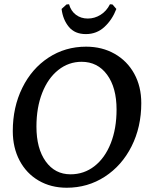

<svg xmlns="http://www.w3.org/2000/svg" viewBox="-20 -869 699 901"><path d="M40 -254Q40 -366 84.5 -456.5Q129 -547 207.5 -598.5Q286 -650 384 -650Q459 -650 518 -616.5Q577 -583 610 -523Q643 -463 643 -385Q643 -273 597.5 -182.5Q552 -92 472 -40Q392 12 293 12Q219 12 161.5 -21.5Q104 -55 72 -115.5Q40 -176 40 -254ZM527 -355Q527 -458 482.5 -518.5Q438 -579 363 -579Q302 -579 253.5 -540.5Q205 -502 178 -433Q151 -364 151 -275Q151 -172 194.5 -111.5Q238 -51 311 -51Q374 -51 423 -89Q472 -127 499.5 -196Q527 -265 527 -355ZM496 -849 508 -848 526 -827Q507 -777 470.5 -743Q434 -709 383 -709Q331 -709 303 -743Q275 -777 269 -827L292 -848L304 -849Q313 -817 336.5 -799.5Q360 -782 392 -782Q424 -782 452 -799.5Q480 -817 496 -849Z"/></svg>

Font: Alegreya SC Medium
Style: Italic
Weight: 500
Italic angle: -7°
Designer: Juan Pablo del Peral
Foundry: Huerta Tipografica
Version: Version 2.007; ttfautohint (v1.6)